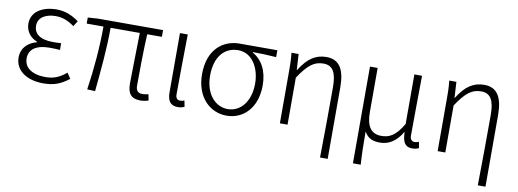

<svg xmlns="http://www.w3.org/2000/svg" viewBox="-60 -889 3860 1431"><g transform="rotate(10 1870.5 -174.0)"><path d="M270 13C348 13 400 -6 463 -55L435 -97C381 -52 337 -36 277 -36C177 -36 116 -79 116 -149C116 -217 169 -257 271 -257C296 -257 319 -256 350 -254V-305C323 -303 307 -303 287 -303C185 -303 143 -345 143 -401C143 -466 203 -497 276 -497C328 -497 372 -479 417 -446L443 -487C395 -523 340 -547 275 -547C171 -547 84 -500 84 -407C84 -354 114 -307 170 -285V-280C111 -265 56 -223 56 -145C56 -50 141 13 270 13Z M1004 13C1030 13 1049 8 1066 3L1057 -43C1035 -39 1022 -37 1013 -37C978 -37 962 -54 962 -92C962 -155 963 -348 970 -482H1081V-533H587L512 -528V-482H639C639 -326 624 -154 601 0L661 3C676 -150 693 -322 693 -482H914C912 -352 907 -164 907 -98C907 -22 936 13 1004 13Z M1287 13C1310 13 1326 8 1338 2L1329 -44C1316 -39 1307 -37 1297 -37C1277 -37 1263 -50 1263 -78C1263 -225 1266 -379 1268 -533H1209V-85C1209 -19 1234 13 1287 13Z M1657 13C1782 13 1884 -84 1884 -256C1884 -365 1841 -444 1769 -484V-488C1830 -488 1884 -485 1946 -481V-533H1660C1537 -533 1424 -449 1424 -261C1424 -85 1532 13 1657 13ZM1657 -37C1560 -37 1485 -124 1485 -261C1485 -409 1561 -483 1659 -483C1766 -483 1826 -376 1826 -259C1826 -124 1754 -37 1657 -37Z M2398 199H2456V-341C2456 -478 2414 -547 2316 -547C2235 -547 2175 -508 2116 -413H2114L2107 -533H2053C2059 -479 2059 -438 2059 -395V0H2117V-356C2188 -463 2234 -495 2303 -495C2373 -495 2402 -444 2402 -333C2402 -165 2401 22 2398 199Z M2647 199H2706C2700 111 2700 66 2699 -51C2728 1 2768 12 2820 12C2883 12 2940 -22 2984 -97H2986C2988 -20 3008 13 3062 13C3084 13 3100 8 3112 2L3104 -44C3090 -39 3082 -37 3072 -37C3052 -37 3037 -50 3037 -78C3037 -225 3040 -379 3041 -533H2983V-158C2923 -54 2872 -39 2818 -39C2738 -39 2705 -97 2705 -199V-533H2647Z M3592 199H3650V-341C3650 -478 3608 -547 3510 -547C3429 -547 3369 -508 3310 -413H3308L3301 -533H3247C3253 -479 3253 -438 3253 -395V0H3311V-356C3382 -463 3428 -495 3497 -495C3567 -495 3596 -444 3596 -333C3596 -165 3595 22 3592 199Z"/></g></svg>

Font: Noto Sans CJK KR Light
Style: Regular
Weight: 300
Designer: Ryoko NISHIZUKA (kana & ideographs); Paul D. Hunt (Latin, Greek & Cyrillic); Wenlong ZHANG (bopomofo); Sandoll Communica
Foundry: Adobe Systems Incorporated
Version: Version 1.004;PS 1.004;hotconv 1.0.82;makeotf.lib2.5.63406